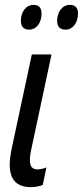

<svg xmlns="http://www.w3.org/2000/svg" viewBox="-20 -760 341 790"><path d="M250 -638C279 -638 301 -666 301 -705C301 -728 289 -740 268 -740C235 -740 215 -709 215 -675C215 -650 227 -638 250 -638ZM100 -638C130 -638 151 -666 151 -705C151 -728 139 -740 119 -740C85 -740 66 -709 66 -675C66 -650 78 -638 100 -638ZM105 10C124 10 141 7 156 1L171 -71C158 -66 145 -63 134 -63C113 -63 103 -75 103 -102C103 -114 105 -129 109 -147L192 -536H111L28 -148C23 -123 20 -102 20 -83C20 -20 49 9 105 10Z"/></svg>

Font: Noto Sans ExtraCondensed
Style: Italic
Weight: 400
Width: 2
Italic angle: -12°
Designer: Monotype Design Team
Foundry: Monotype Imaging Inc.
Version: Version 2.013